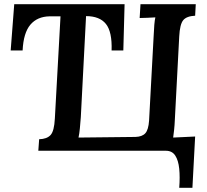

<svg xmlns="http://www.w3.org/2000/svg" viewBox="-20 -720 988 917"><path d="M836 177Q840 126 836 86Q832 46 817 23Q802 0 772 0H163L167 -55Q204 -56 221.5 -75Q239 -94 242 -154L269 -642H217Q158 -641 125 -602Q92 -563 88 -479H31L48 -700H575L569 -479H513Q516 -568 486 -605.5Q456 -643 391 -643L366 -161Q364 -134 361.5 -107.5Q359 -81 355 -63L627 -66Q659 -67 674 -83.5Q689 -100 692 -144L714 -551Q715 -578 717 -601.5Q719 -625 722 -637Q705 -636 682.5 -635Q660 -634 647 -634L651 -700H915L912 -645Q871 -643 855 -623.5Q839 -604 836 -546L815 -147Q814 -122 811.5 -99Q809 -76 807 -63L912 -68L899 177Z"/></svg>

Font: Lora SemiBold
Style: Italic
Weight: 600
Italic angle: -3°
Designer: Olga Karpushina, Alexei Vanyashin (Cyrillic)
Foundry: Cyreal
Version: Version 3.011; ttfautohint (v1.8.4.7-5d5b)